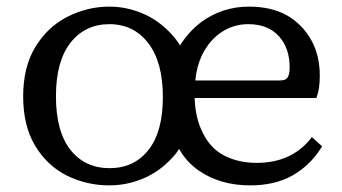

<svg xmlns="http://www.w3.org/2000/svg" viewBox="-20 -546 1034 580"><path d="M570 -303H825Q843 -303 848 -311Q855 -320 855 -343Q855 -400 823 -436Q790 -473 730 -473Q685 -473 648.5 -448.5Q612 -424 590 -379Q574 -345 570 -303ZM193 -93Q237 -38 311 -38Q385 -38 428.5 -93Q472 -148 472 -253Q472 -358 428 -415.5Q384 -473 310.5 -473Q237 -473 193 -417Q149 -361 149 -255Q149 -149 193 -93ZM310 14Q242 14 181 -16Q122 -46 86 -106Q50 -166 50 -255Q50 -344 87 -404.5Q124 -465 183 -495Q244 -526 310 -526Q362 -526 410.5 -505.5Q459 -485 497 -444Q512 -428 524 -409Q549 -449 586 -478Q651 -526 732 -526Q800 -526 848 -499Q895 -471 920.5 -424.5Q946 -378 946 -318Q946 -279 938 -257L936 -250H568Q570 -188 593 -144Q616 -97 658.5 -75.5Q701 -54 755 -54Q857 -54 915 -123L922 -132L953 -104L948 -96Q915 -45 862 -15Q809 14 736 14Q645 14 580 -31Q544 -56 521 -96Q511 -80 498 -67Q461 -27 412 -6.5Q363 14 310 14Z"/></svg>

Font: Early Summer Mincho Screen
Style: Regular
Weight: 400
Designer: GuiWonder
Version: Version 1.002